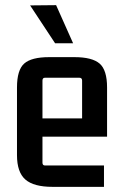

<svg xmlns="http://www.w3.org/2000/svg" viewBox="-20 -720 476 746"><path d="M384 6H184Q111 6 78.5 -22.5Q46 -51 46 -117V-380Q46 -448 74 -473Q102 -498 171 -498H269Q338 -498 367 -473Q396 -448 396 -380V-189H133V-260H299V-407Q299 -418 288 -418H155Q145 -418 145 -407V-88Q145 -77 155 -77H384ZM97 -699 194 -552H264L198 -700Z"/></svg>

Font: Gemunu Libre ExtraLight SemiBold
Style: Regular
Weight: 600
Version: Version 1.100